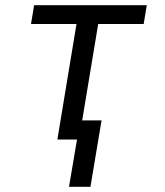

<svg xmlns="http://www.w3.org/2000/svg" viewBox="-20 -540 640 743"><path d="M247 183 278 0H202L276 -447H100L112 -520H548L536 -447H360L298 -74H373L330 183Z"/></svg>

Font: Iosevka Extended Oblique
Style: Regular
Weight: 400
Width: 7
Italic angle: -9°
Monospace: yes
Designer: Belleve Invis
Foundry: Belleve Invis
Version: Version 32.0.1; ttfautohint (v1.8.4)